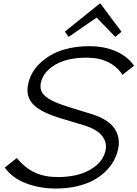

<svg xmlns="http://www.w3.org/2000/svg" viewBox="-20 -1089 801 1119"><path d="M667 -213.9Q658.7 -180.2 641.6 -149.4Q624.5 -118.7 594.2 -89.1Q564 -59.6 524.2 -38.1Q484.4 -16.6 428 -3.4Q371.6 9.8 305.2 9.8Q209.5 9.8 129.6 -21.5Q49.8 -52.7 7.8 -112.8L78.1 -168Q126.5 -109.4 183.3 -83.3Q240.2 -57.1 316.9 -57.1Q428.2 -57.1 502.4 -98.1Q576.7 -139.2 594.2 -208Q606.4 -258.3 574.2 -297.9Q542 -337.4 465.8 -359.9Q353 -394 329.1 -400.9Q302.7 -409.2 281 -417.5Q259.3 -425.8 239.3 -435.5Q219.2 -445.3 203.9 -455.6Q188.5 -465.8 176 -478Q163.6 -490.2 155.8 -503.9Q147.9 -517.6 143.8 -533.4Q139.6 -549.3 140.1 -567.6Q140.6 -585.9 146 -606.9Q153.8 -639.6 171.9 -669.9Q189.9 -700.2 220.5 -727.5Q251 -754.9 290.3 -775.4Q329.6 -795.9 383.8 -807.9Q438 -819.8 500 -819.8Q588.9 -819.8 656.5 -789.8Q724.1 -759.8 761.2 -706.1L693.8 -652.8Q664.1 -699.7 611.3 -726.3Q558.6 -752.9 483.9 -752.9Q374 -752.9 304.4 -713.1Q234.9 -673.3 219.2 -610.8Q216.3 -598.1 216.1 -586.9Q215.8 -575.7 218.5 -565.9Q221.2 -556.2 227.3 -547.1Q233.4 -538.1 241.5 -530.5Q249.5 -522.9 261 -515.4Q272.5 -507.8 285.2 -501.5Q297.9 -495.1 314.5 -488.5Q331.1 -481.9 348.1 -476.1Q365.2 -470.2 386.2 -463.9Q390.1 -462.4 443.1 -446Q496.1 -429.7 505.9 -426.8Q609.4 -396 647 -340.6Q684.6 -285.2 667 -213.9ZM564.9 -1068.8 688 -903.8 651.9 -874 543.9 -985.8H542L379.9 -874L357.9 -904.8L562 -1068.8Z"/></svg>

Font: Sinkin Sans 300 Light Italic
Style: Regular
Weight: 300
Italic angle: -112°
Designer: Keith Bates
Foundry: K-Type
Version: Sinkin Sans (version 1.0)  by Keith Bates   •   © 2014   www